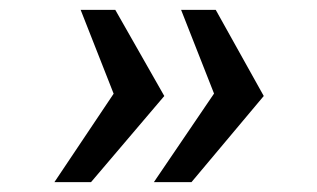

<svg xmlns="http://www.w3.org/2000/svg" viewBox="-20 -531 640 388"><path d="M213 -511 312 -337 164 -163H90L232 -375L228 -295L143 -511ZM416 -511 513 -337 367 -163H291L435 -375L431 -295L346 -511Z"/></svg>

Font: Chivo Mono
Style: Italic
Weight: 400
Italic angle: -8.05°
Monospace: yes
Version: Version 1.008